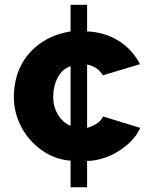

<svg xmlns="http://www.w3.org/2000/svg" viewBox="-20 -665 644 805"><path d="M275.9 120.1V8.8Q208.5 3.4 153.1 -36.6Q97.7 -76.7 67.9 -135.5Q38.1 -194.3 38.1 -257.8Q38.1 -326.2 64.5 -383.3Q90.8 -440.4 145.5 -480.7Q200.2 -521 275.9 -533.2V-645H345.2V-533.2Q415.5 -530.8 474.1 -495.8Q532.7 -460.9 566.9 -396L411.1 -349.1Q400.9 -367.7 382.6 -379.6Q364.3 -391.6 345.2 -394V-128.9Q368.2 -135.3 386.7 -147.7Q405.3 -160.2 412.1 -176.8L567.9 -128.9Q548.3 -85.4 506.8 -52.5Q465.3 -19.5 423.1 -4.9Q380.9 9.8 345.2 9.8V120.1ZM275.9 -137.2V-387.2Q242.2 -377 222.7 -340.8Q203.1 -304.7 203.1 -257.8Q203.1 -218.3 222.7 -185.1Q242.2 -151.9 275.9 -137.2Z"/></svg>

Font: Raleway-v4020 ExtraBold
Style: Regular
Weight: 800
Designer: Matt McInerney, Pablo Impallari, Rodrigo Fuenzalida
Foundry: Matt McInerney, Pablo Impallari, Rodrigo Fuenzalida
Version: Version 4.020;PS 004.020;hotconv 1.0.88;makeotf.lib2.5.64775